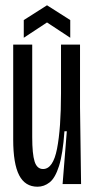

<svg xmlns="http://www.w3.org/2000/svg" viewBox="-20 -697 359 727"><path d="M122 10Q75 10 52.5 -33.5Q30 -77 30 -169V-528H102V-178Q102 -114 111 -85.5Q120 -57 143 -57Q181 -57 196 -134Q211 -211 211 -344V-528H283V-291L287 0H217L233 -200H224Q218 -114 203.5 -68.5Q189 -23 168 -6.5Q147 10 122 10ZM70 -554V-621L158 -677L246 -621V-554L158 -612Z"/></svg>

Font: Bricolage Grotesque 96pt Condensed Light
Style: Regular
Weight: 300
Width: 3
Designer: Mathieu Triay
Foundry: Atelier Triay
Version: Version 1.001; ttfautohint (v1.8.4.7-5d5b);gftools[0.9.33.de